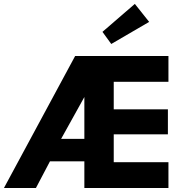

<svg xmlns="http://www.w3.org/2000/svg" viewBox="-28 -940 907 960"><path d="M347.7 -660H501.9L473.1 -133.5H221.9L151.6 0H-8.3ZM277.5 -245.5H402.6V-465L400.7 -467.3ZM393.8 -660H814.2V-530.9H540.7V-393.4H811.5V-268.2H540.7V-129.1H814.2V0H393.8ZM528.3 -720.1 484.3 -780.7 646.2 -920.5 717.8 -830.5Z"/></svg>

Font: League Spartan Extralight
Style: Regular
Weight: 200
Foundry: The League of Moveable Type
Version: Version 2.300; ttfautohint (v1.8.3)